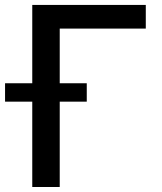

<svg xmlns="http://www.w3.org/2000/svg" viewBox="-49 -747 646 767"><path d="M533.4 -727.3H79.9V-414.4H-28.8V-340.9H79.9V0H189.6V-340.9H297.6V-414.4H189.6V-632.8H533.4Z"/></svg>

Font: Margiela Sans Medium
Style: Regular
Weight: 500
Designer: Stefan Endress, Andreas Faust
Version: Version 1.100;FEAKit 1.0